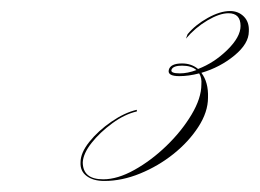

<svg xmlns="http://www.w3.org/2000/svg" viewBox="-20 -475 471 348"><path d="M310 -360Q327 -360 339 -350Q368 -361 392 -384.5Q416 -408 416 -428Q416 -451 394 -451Q378 -451 356 -438Q334 -425 317 -405L320 -413Q334 -430 356.5 -442.5Q379 -455 397 -455Q412 -455 422 -445Q432 -435 431 -418Q431 -396 405 -374.5Q379 -353 345 -343Q358 -326 357 -298Q357 -272 339.5 -245Q322 -218 294.5 -196Q267 -174 234 -160.5Q201 -147 169 -147Q149 -147 137 -156Q125 -165 126 -181Q126 -198 142 -218Q158 -238 182 -254.5Q206 -271 228 -276V-273Q206 -268 183.5 -251.5Q161 -235 146 -216Q131 -197 130 -181Q130 -150 167 -150Q193 -150 223.5 -167Q254 -184 281.5 -210.5Q309 -237 327 -267Q345 -297 345 -322Q346 -334 341 -342Q322 -337 305 -337Q283 -337 286 -348.5Q289 -360 310 -360ZM310 -356Q294 -356 291 -349Q288 -342 306 -342Q320 -342 336 -348Q327 -356 310 -356Z"/></svg>

Font: Ballet 16pt
Style: Regular
Weight: 400
Designer: Maximiliano R. Sproviero
Foundry: Omnibus-Type
Version: Version 1.100; ttfautohint (v1.8.3)